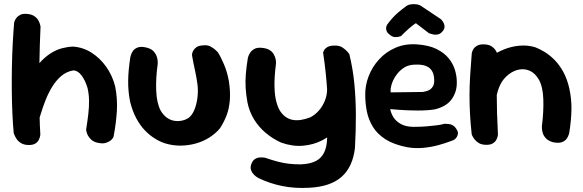

<svg xmlns="http://www.w3.org/2000/svg" viewBox="-20 -719 2891 952"><path d="M465 -11Q445 -15 433 -26Q421 -37 415.5 -48Q410 -59 408.5 -67.5Q407 -76 407 -76Q414 -120 418 -155Q422 -190 421.5 -221Q421 -252 414 -283Q402 -322 384 -345.5Q366 -369 344 -370Q309 -364 283.5 -342Q258 -320 239 -289Q220 -258 206.5 -224Q193 -190 184 -160Q175 -130 168 -111Q160 -93 153.5 -92.5Q147 -92 142 -103.5Q137 -115 133.5 -132Q130 -149 128.5 -166Q127 -183 126.5 -193Q126 -203 125 -199L89 -264L126 -329Q148 -375 174.5 -405Q201 -435 229.5 -453.5Q258 -472 286.5 -479.5Q315 -487 341 -488Q391 -485 433.5 -458Q476 -431 506.5 -388Q537 -345 551 -291Q563 -230 559.5 -169.5Q556 -109 543 -41Q543 -41 539.5 -34.5Q536 -28 526.5 -21Q517 -14 502.5 -10Q488 -6 465 -11ZM123 0Q101 0 86 -8.5Q71 -17 63 -29Q55 -41 51.5 -50Q48 -59 48 -59Q44 -102 41.5 -155.5Q39 -209 38.5 -267.5Q38 -326 39 -385Q40 -444 43 -500.5Q46 -557 50 -606Q50 -606 52 -613Q54 -620 61 -629.5Q68 -639 80.5 -645.5Q93 -652 115 -650Q138 -648 151.5 -638Q165 -628 171 -616.5Q177 -605 179 -596Q181 -587 181 -587Q179 -548 177.5 -497Q176 -446 175 -389Q174 -332 174.5 -272.5Q175 -213 176 -156.5Q177 -100 180 -51Q180 -51 178.5 -43Q177 -35 172 -25Q167 -15 155.5 -7.5Q144 0 123 0Z M796 -9Q772 -17 746.5 -33Q721 -49 698 -73Q675 -97 656 -132Q637 -167 625 -215Q615 -266 615.5 -317.5Q616 -369 626 -434Q626 -434 628.5 -444Q631 -454 638.5 -465.5Q646 -477 662.5 -483.5Q679 -490 707 -483Q731 -477 742.5 -463.5Q754 -450 758 -436.5Q762 -423 762 -412.5Q762 -402 762 -402Q752 -332 754.5 -269.5Q757 -207 777 -170Q790 -148 807.5 -135.5Q825 -123 844.5 -120Q864 -117 882.5 -121Q901 -125 916 -135Q935 -150 946 -180Q957 -210 960 -244.5Q963 -279 958 -308Q954 -336 948.5 -362Q943 -388 938.5 -409.5Q934 -431 932 -445Q932 -445 932.5 -451.5Q933 -458 938 -467.5Q943 -477 954 -485Q965 -493 987 -494Q1008 -497 1024.5 -488Q1041 -479 1050.5 -469.5Q1060 -460 1060 -460Q1075 -437 1091 -399Q1107 -361 1115 -316Q1123 -262 1119.5 -221Q1116 -180 1103.5 -147Q1091 -114 1070 -82Q1048 -56 1017 -36.5Q986 -17 949 -7Q912 3 873 3Q834 3 796 -9Z M1512 212Q1442 216 1380 203.5Q1318 191 1264 165Q1264 165 1256 160.5Q1248 156 1239 147Q1230 138 1225 125Q1220 112 1226 95Q1232 78 1243 70.5Q1254 63 1266 62Q1278 61 1286 62Q1294 63 1294 63Q1329 75 1357.5 82.5Q1386 90 1413.5 93Q1441 96 1471 96Q1518 94 1546 79.5Q1574 65 1587.5 36.5Q1601 8 1602 -34Q1606 -102 1606 -157Q1606 -212 1603 -260.5Q1600 -309 1595 -357Q1590 -405 1582 -458Q1582 -458 1585.5 -467Q1589 -476 1601.5 -484.5Q1614 -493 1638 -493Q1663 -494 1679 -483Q1695 -472 1703.5 -461.5Q1712 -451 1712 -451Q1730 -377 1737 -304Q1744 -231 1744.5 -153Q1745 -75 1740 15Q1729 109 1673.5 158Q1618 207 1512 212ZM1374 -12Q1332 -31 1297.5 -60Q1263 -89 1239.5 -127.5Q1216 -166 1207 -211Q1200 -249 1198 -283Q1196 -317 1199 -353Q1202 -389 1209 -432Q1209 -432 1211.5 -440Q1214 -448 1221 -458.5Q1228 -469 1241.5 -476.5Q1255 -484 1277 -482Q1301 -480 1315.5 -471.5Q1330 -463 1337 -450.5Q1344 -438 1346.5 -426.5Q1349 -415 1348.5 -407.5Q1348 -400 1348 -400Q1340 -337 1341 -290Q1342 -243 1351 -211.5Q1360 -180 1372 -164Q1396 -131 1432 -124.5Q1468 -118 1518 -137Q1540 -148 1559 -168.5Q1578 -189 1590.5 -219Q1603 -249 1602 -285L1704 -325Q1718 -244 1703 -183Q1688 -122 1650 -78Q1621 -46 1578 -23.5Q1535 -1 1482.5 3.5Q1430 8 1374 -12Z M1999 11Q1933 -2 1892 -28Q1851 -54 1829 -90Q1807 -126 1799 -166.5Q1791 -207 1791 -247Q1790 -295 1808 -341.5Q1826 -388 1860 -425Q1894 -462 1941.5 -482.5Q1989 -503 2047 -499Q2106 -495 2144.5 -476Q2183 -457 2205 -429.5Q2227 -402 2236 -371.5Q2245 -341 2245 -312Q2246 -264 2220 -227.5Q2194 -191 2137 -177Q2121 -174 2098.5 -172.5Q2076 -171 2051 -171Q2026 -171 2002 -172Q1978 -173 1958.5 -174.5Q1939 -176 1927 -177Q1915 -178 1915 -178Q1918 -159 1930 -139Q1942 -119 1966 -105Q1990 -91 2028 -90Q2066 -90 2095 -92.5Q2124 -95 2143.5 -97.5Q2163 -100 2173 -102.5Q2183 -105 2183 -105Q2183 -105 2189.5 -105Q2196 -105 2206 -104Q2216 -103 2226 -97Q2236 -91 2243 -79Q2252 -66 2250.5 -56Q2249 -46 2244.5 -39Q2240 -32 2235 -28.5Q2230 -25 2230 -25Q2230 -25 2209 -17Q2188 -9 2154 0.5Q2120 10 2079.5 14Q2039 18 1999 11ZM1917 -261 2076 -263Q2076 -263 2081.5 -264Q2087 -265 2096 -267.5Q2105 -270 2113.5 -276Q2122 -282 2127.5 -292.5Q2133 -303 2133 -320Q2133 -347 2123 -365.5Q2113 -384 2090.5 -392.5Q2068 -401 2028 -398Q2001 -396 1979.5 -381Q1958 -366 1943 -344Q1928 -322 1921.5 -299.5Q1915 -277 1917 -261ZM1916 -544Q1903 -553 1898.5 -562Q1894 -571 1894.5 -579Q1895 -587 1897 -591.5Q1899 -596 1899 -596Q1912 -614 1925 -628.5Q1938 -643 1953.5 -656.5Q1969 -670 1991 -686Q2000 -694 2014.5 -697Q2029 -700 2046 -697.5Q2063 -695 2076 -684L2166 -624Q2166 -624 2171 -618.5Q2176 -613 2180.5 -603.5Q2185 -594 2184 -583Q2183 -572 2170 -559Q2161 -550 2149.5 -548Q2138 -546 2128.5 -548Q2119 -550 2112.5 -552.5Q2106 -555 2106 -555L2042 -604Q2026 -594 2007.5 -577.5Q1989 -561 1968 -540Q1968 -540 1960 -537.5Q1952 -535 1940 -535Q1928 -535 1916 -544Z M2721 -14Q2698 -21 2686.5 -33.5Q2675 -46 2671 -60Q2667 -74 2667 -84Q2667 -94 2667 -94Q2676 -165 2674 -226.5Q2672 -288 2652 -324Q2634 -355 2609 -367Q2584 -379 2556 -374.5Q2528 -370 2502 -350Q2474 -328 2460 -298Q2446 -268 2441 -236Q2436 -204 2435 -177Q2435 -149 2435 -129.5Q2435 -110 2435.5 -96Q2436 -82 2436 -69Q2436 -69 2436 -63Q2436 -57 2432.5 -49Q2429 -41 2419.5 -34.5Q2410 -28 2391 -26Q2375 -25 2362 -34Q2349 -43 2342 -51.5Q2335 -60 2335 -60Q2325 -76 2323.5 -91Q2322 -106 2323.5 -126.5Q2325 -147 2321 -178Q2317 -216 2317 -244.5Q2317 -273 2321 -296.5Q2325 -320 2334 -341.5Q2343 -363 2359 -386Q2380 -413 2411 -436Q2442 -459 2479 -474Q2516 -489 2556 -492.5Q2596 -496 2633 -485Q2657 -476 2682 -460.5Q2707 -445 2730.5 -421Q2754 -397 2773 -362.5Q2792 -328 2803 -280Q2814 -229 2813.5 -178.5Q2813 -128 2803 -63Q2803 -63 2800.5 -53Q2798 -43 2790 -31.5Q2782 -20 2766 -14Q2750 -8 2721 -14ZM2387 -1Q2367 -2 2354.5 -9.5Q2342 -17 2334 -27Q2326 -37 2322.5 -44.5Q2319 -52 2319 -52Q2313 -106 2310.5 -153Q2308 -200 2308 -246Q2308 -292 2311 -342Q2314 -392 2319 -453Q2319 -453 2320.5 -460Q2322 -467 2328 -476.5Q2334 -486 2347 -493Q2360 -500 2382 -499Q2405 -498 2418.5 -488.5Q2432 -479 2439 -467Q2446 -455 2448 -446Q2450 -437 2450 -437Q2446 -388 2444.5 -343Q2443 -298 2443 -253Q2443 -208 2444.5 -158.5Q2446 -109 2449 -51Q2449 -51 2447.5 -43Q2446 -35 2440.5 -25Q2435 -15 2422.5 -7.5Q2410 0 2387 -1Z"/></svg>

Font: Sour Gummy Black SemiBold
Style: Regular
Weight: 600
Version: Version 1.000